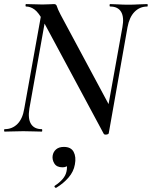

<svg xmlns="http://www.w3.org/2000/svg" viewBox="-20 -645 744 941"><path d="M488 10 191 -543Q169 -584 149 -598.5Q129 -613 108 -613Q105 -613 105 -619Q105 -625 108 -625Q126 -625 149 -624Q172 -623 188 -623Q203 -623 221.5 -624Q240 -625 245 -625Q256 -625 259 -613.5Q262 -602 277 -573L519 -122L513 8Q512 13 501.5 14.5Q491 16 488 10ZM3 0Q0 0 0 -6Q0 -12 3 -12Q40 -12 65.5 -37.5Q91 -63 99 -113L187 -602L211 -600L124 -113Q116 -63 132 -37.5Q148 -12 185 -12Q187 -12 187 -6Q187 0 185 0Q165 0 143.5 -1Q122 -2 94 -2Q70 -2 46.5 -1Q23 0 3 0ZM513 8 496 -45 580 -512Q589 -561 573.5 -587Q558 -613 520 -613Q517 -613 517 -619Q517 -625 520 -625Q537 -625 559.5 -623.5Q582 -622 610 -622Q635 -622 658 -623.5Q681 -625 702 -625Q704 -625 704 -619Q704 -613 702 -613Q665 -613 639.5 -587Q614 -561 605 -512ZM256 275Q252 277 248.5 272.5Q245 268 249 265Q272 250 287 232.5Q302 215 306 195Q311 172 305 161.5Q299 151 290 149L321 134Q322 155 313 165Q304 175 286 175Q258 175 246.5 156.5Q235 138 238 118Q241 99 255 87Q269 75 293 75Q328 75 341 99.5Q354 124 347 161Q341 196 316 225Q291 254 256 275Z"/></svg>

Font: Cormorant Garamond Light SemiBold
Style: Italic
Weight: 600
Italic angle: -10°
Version: Version 4.001